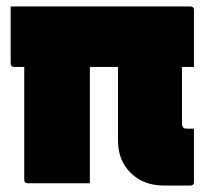

<svg xmlns="http://www.w3.org/2000/svg" viewBox="-20 -567 640 594"><path d="M13 -547H569Q580 -547 580 -536V-360H543V-184Q543 -178 547 -172Q550 -169 558 -169H580V-4Q580 7 569 7H487Q424 7 384.5 -32Q345 -71 345 -132V-360H258V0H66Q55 0 55 -11V-360H24Q13 -360 13 -371Z"/></svg>

Font: Recursive Mn Lnr St Blk
Style: Regular
Weight: 900
Monospace: yes
Version: Version 1.079;hotconv 1.0.112;makeotfexe 2.5.65598; ttfautoh